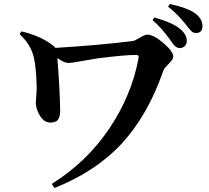

<svg xmlns="http://www.w3.org/2000/svg" viewBox="-20 -864 1040 954"><path d="M77 -695 87 -708Q189 -684 249 -633Q253 -630 255 -626Q480 -640 639 -660Q649 -661 674.5 -676.5Q700 -692 711 -692Q743 -692 792 -650Q841 -608 841 -583Q841 -569 818.5 -547Q796 -525 792 -514Q716 -294 587.5 -153.5Q459 -13 251 70L237 50Q411 -59 522.5 -224.5Q634 -390 668 -573Q670 -584 667.5 -587.5Q665 -591 655 -591Q597 -591 465 -574Q438 -570 386 -560.5Q334 -551 320 -551Q298 -551 265 -576Q277 -426 279 -315Q279 -286 269 -270.5Q259 -255 230 -255Q199 -255 178.5 -289Q158 -323 158 -354Q158 -362 160.5 -391Q163 -420 162 -440Q160 -523 149 -575Q135 -641 77 -695ZM738 -764 747 -777Q841 -751 879 -717Q908 -691 908 -661Q908 -646 898 -635.5Q888 -625 872 -625Q851 -625 827 -664Q780 -729 738 -764ZM815 -831 824 -844Q913 -825 952 -796Q986 -769 986 -735Q986 -700 954 -700Q941 -700 931.5 -708.5Q922 -717 905 -740Q864 -793 815 -831Z"/></svg>

Font: Swei Spring CJKtc
Style: Bold
Weight: 700
Version: Version 1.021